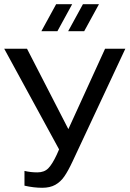

<svg xmlns="http://www.w3.org/2000/svg" viewBox="-20 -880 614 910"><path d="M0 0ZM574 -649 324 -115Q303 -70 285 -44Q267 -18 242 -4Q217 10 180 10Q140 10 96 0V-70Q125 -63 157 -63Q190 -63 209 -82.5Q228 -102 249 -147L260 -172L0 -649H108L304 -268L478 -649ZM246 -860H322L252 -732H176ZM373 -860H449L379 -732H303Z"/></svg>

Font: Play
Style: Regular
Weight: 400
Designer: Jonas Hecksher (Cyrillic expansion: Cyreal)
Foundry: Jonas Hecksher, Playtype, e-types AS
Version: Version 2.101; ttfautohint (v1.5.65-e2d9)